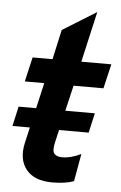

<svg xmlns="http://www.w3.org/2000/svg" viewBox="-52 -731 490 778"><g transform="rotate(5 193.5 -342.0)"><path d="M363.8 -388.2H242.2L217.8 -284.2H337.9L319.8 -204.1H199.2L187 -150.9Q179.7 -118.2 189 -106.7Q198.2 -95.2 222.2 -95.2Q256.8 -95.2 297.9 -115.2L277.8 -2.9Q242.7 9.8 189.9 9.8Q117.2 9.8 84 -31.2Q50.8 -72.3 65.9 -140.1L80.6 -204.1H9.8L27.8 -284.2H99.1L123 -388.2H43.9L66.9 -487.8H147.9L174.8 -608.9L312 -693.8L265.1 -487.8H387.2Z"/></g></svg>

Font: HK Grotesk Legacy
Style: Bold Italic
Weight: 700
Italic angle: -13°
Designer: Alfredo Marco Pradil
Foundry: Hanken Design Co.
Version: Version 2.022;PS 002.022;hotconv 1.0.88;makeotf.lib2.5.64775